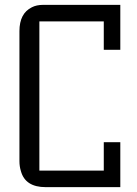

<svg xmlns="http://www.w3.org/2000/svg" viewBox="-20 -770 565 790"><path d="M407 -185H475V0H168Q84 0 66 -66Q60 -85 60 -107V-642Q60 -715 111 -740Q130 -750 158 -750H475V-565H407V-682H142V-68H407Z"/></svg>

Font: Kelly Slab
Style: Regular
Weight: 400
Designer: Denis Masharov
Foundry: Denis Masharov
Version: Version 1.001